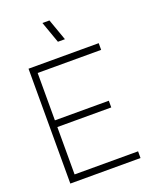

<svg xmlns="http://www.w3.org/2000/svg" viewBox="-170 -1038 901 1131"><g transform="rotate(-20 280.0 -472.5)"><path d="M510 0H70V-720H510V-678H112V-381H450V-339H112V-42H510ZM331 -810H287L239 -945H283Z"/></g></svg>

Font: Manrope Variable Light
Style: Regular
Weight: 200
Designer: Mikhail Sharanda
Foundry: Mikhail Sharanda
Version: Version 4.505